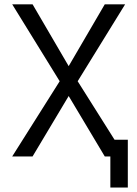

<svg xmlns="http://www.w3.org/2000/svg" viewBox="-20 -713 626 875"><path d="M482.9 141.6V0H457.5L293 -275.4L128.4 0H35.6L252 -342.8L35.6 -693.4H128.4L293 -411.6L457.5 -693.4H550.3L334 -342.8L502 -76.2H562.5V141.6Z"/></svg>

Font: Cascadia Code NF SemiLight
Style: Regular
Weight: 350
Monospace: yes
Designer: Aaron Bell
Foundry: Saja Typeworks
Version: Version 2404.023; ttfautohint (v1.8.4)